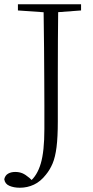

<svg xmlns="http://www.w3.org/2000/svg" viewBox="-26 -743 438 900"><path d="M67 137Q39 137 18 128Q-3 119 -6 97Q-2 79 12 71Q26 63 45 63Q64 63 78.5 69Q93 75 112 91L132 110V115H113V109Q148 81 165 24Q182 -33 182 -138Q182 -195 182 -249.5Q182 -304 181.5 -368.5Q181 -433 180.5 -519Q180 -605 178 -723H247Q246 -641 245.5 -557.5Q245 -474 245 -388V-174Q245 -100 239 -53Q233 -6 220.5 23.5Q208 53 189 76Q164 108 133 122.5Q102 137 67 137ZM58 -694V-723H354V-694L220 -684H201Z"/></svg>

Font: Noto Serif TC ExtraLight ExtraLight
Style: Regular
Weight: 250
Version: Version 2.003-H1;hotconv 1.1.1;makeotfexe 2.6.0